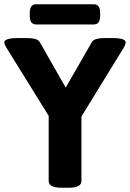

<svg xmlns="http://www.w3.org/2000/svg" viewBox="-26 -881 611 903"><path d="M263 2Q203 2 203 -30V-336L4 -657Q-6 -674 -6 -682Q-6 -691 9.5 -696.5Q25 -702 58 -702H101Q123 -702 138.5 -698Q154 -694 161 -683L283 -469L406 -683Q413 -694 428.5 -698Q444 -702 466 -702H502Q565 -702 565 -682Q565 -672 556 -657L357 -333V-30Q357 2 297 2ZM144 -766Q114 -766 114 -806V-821Q114 -861 144 -861H415Q445 -861 445 -821V-806Q445 -766 415 -766Z"/></svg>

Font: Asap
Style: Regular
Weight: 400
Designer: Pablo Cosgaya
Foundry: Omnibus-Type
Version: Version 3.001